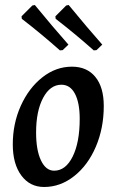

<svg xmlns="http://www.w3.org/2000/svg" viewBox="-20 -734 462 766"><path d="M31 -158Q31 -241 63 -312Q95 -383 149 -425.5Q203 -468 267 -468Q327 -468 360.5 -427Q394 -386 394 -311Q394 -223 362.5 -149Q331 -75 276 -31.5Q221 12 156 12Q99 12 65 -34Q31 -80 31 -158ZM298 -260Q298 -324 279 -360Q260 -396 225 -396Q180 -396 152 -343.5Q124 -291 124 -205Q124 -135 143.5 -94Q163 -53 196 -53Q242 -53 270 -109.5Q298 -166 298 -260ZM67 -659 66 -669 109 -712 119 -714Q192 -625 253 -556L230 -534L219 -533Q146 -598 67 -659ZM202 -659 201 -669 244 -712 254 -714Q327 -625 388 -556L365 -534L354 -533Q281 -598 202 -659Z"/></svg>

Font: Alegreya Medium
Style: Italic
Weight: 500
Italic angle: -7°
Designer: Juan Pablo del Peral
Foundry: Huerta Tipografica
Version: Version 2.008; ttfautohint (v1.8)